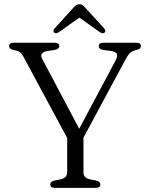

<svg xmlns="http://www.w3.org/2000/svg" viewBox="-20 -906 720 926"><path d="M464 -16.5Q464 0 442 0H244.5Q222.5 0 222.5 -16.5Q222.5 -30 241.5 -35L272.5 -41Q304 -48 304 -75V-240.5L93 -632.5Q85.5 -646.5 79.2 -652.2Q73 -658 61.5 -661L46 -665Q33 -668 28.5 -672.8Q24 -677.5 24 -683.5Q24 -700 47 -700H241Q266 -700 266 -683.5Q266 -669 240 -664.5L208 -660Q168 -652.5 183 -623L362 -285L537 -613.5Q548 -634.5 543.8 -645.2Q539.5 -656 517 -660L475.5 -665.5Q456.5 -669 456.5 -683.5Q456.5 -700 479 -700H637Q659.5 -700 659.5 -683.5Q659.5 -677.5 655.5 -673Q651.5 -668.5 638 -665L631.5 -663Q615.5 -659 606.2 -650Q597 -641 581.5 -612L382.5 -242V-75Q382.5 -47.5 414 -41L444.5 -35Q464 -30 464 -16.5ZM484 -748.5Q475.5 -742 461.5 -751L363 -821L264 -751Q250 -742 241.5 -748.5Q238 -751 237.8 -756.8Q237.5 -762.5 243 -768.5L333 -867.5Q341 -876 347.5 -880.8Q354 -885.5 363.5 -885.5Q372.5 -885.5 378.8 -880.8Q385 -876 392.5 -867.5L483 -768.5Q488 -762.5 487.8 -756.8Q487.5 -751 484 -748.5Z"/></svg>

Font: Fraunces 9pt Soft Light
Style: Regular
Weight: 300
Version: Version 1.000;[0bf87f6ff]